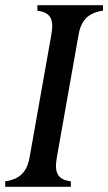

<svg xmlns="http://www.w3.org/2000/svg" viewBox="-40 -720 417 740"><path d="M-20 0H233V-21C185 -28 168 -50 179 -113L263 -587C274 -650 309 -672 357 -679V-700H104V-679C152 -672 169 -650 158 -587L74 -113C63 -50 28 -28 -20 -21Z"/></svg>

Font: RL Madena Oblique
Style: Regular
Weight: 400
Italic angle: -10°
Designer: I Kadek Wantara Putra
Foundry: Roughlines ID
Version: Version 1.000;Glyphs 3.1.2 (3151)